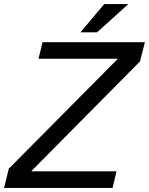

<svg xmlns="http://www.w3.org/2000/svg" viewBox="-65 -918 728 938"><path d="M89 -83V-81H504L485 0H-45L-22 -94L509 -629V-631H123L143 -712H643L619 -618ZM328 -760 444 -898H562L409 -760Z"/></svg>

Font: CST
Style: Italic
Weight: 400
Italic angle: -14°
Version: Version 1.00